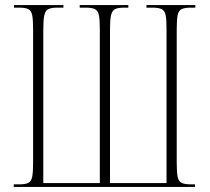

<svg xmlns="http://www.w3.org/2000/svg" viewBox="-20 -734 823 754"><path d="M34 0V-10H56Q80 -10 91.5 -16Q103 -22 106.5 -40Q110 -58 110 -95V-618Q110 -656 106.5 -674Q103 -692 91.5 -698Q80 -704 56 -704H35V-714H229V-704H205Q181 -704 169.5 -698Q158 -692 154 -674Q150 -656 150 -618V-15H372V-618Q372 -656 368.5 -674Q365 -692 353 -698Q341 -704 317 -704H293V-714H484V-704H467Q443 -704 431.5 -698Q420 -692 416 -674Q412 -656 412 -619V-15H634V-618Q634 -656 630.5 -674Q627 -692 615 -698Q603 -704 579 -704H555V-714H747V-704H729Q705 -704 693 -698Q681 -692 677.5 -674Q674 -656 674 -618V-95Q674 -58 677.5 -40Q681 -22 693 -16Q705 -10 729 -10H746V0Z"/></svg>

Font: Noto Serif Display ExtraCondensed ExtraLight
Style: Regular
Weight: 200
Width: 2
Designer: Monotype Design Team
Foundry: Monotype Imaging Inc.
Version: Version 2.009